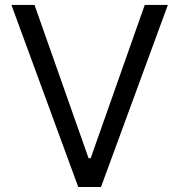

<svg xmlns="http://www.w3.org/2000/svg" viewBox="-20 -747 716 767"><path d="M333.8 -115.1H342.3L558.2 -727.3H650.6L383.5 0H292.6L25.6 -727.3H117.9Z"/></svg>

Font: Fast_Sans
Style: Regular
Weight: 400
Designer: Rasmus Andersson
Foundry: rsms
Version: Version 3.018;git-588b23468